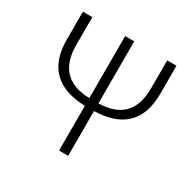

<svg xmlns="http://www.w3.org/2000/svg" viewBox="-160 -894 1066 1059"><g transform="rotate(30 373.5 -364.5)"><path d="M612 -729V-552C612 -407 541 -337 402 -334V-729H344V-334C206 -338 135 -408 135 -552V-729H75V-550C75 -371 175 -289 344 -285V0H402V-285C572 -289 671 -370 671 -550V-729Z"/></g></svg>

Font: Noto Sans Japanese Light
Style: Regular
Weight: 300
Designer: Ryoko NISHIZUKA (kana & ideographs); Paul D. Hunt (Latin, Greek & Cyrillic); Wenlong ZHANG (bopomofo); Sandoll Communica
Foundry: Adobe Systems Incorporated
Version: Version 1.000;PS 1;hotconv 1.0.78;makeotf.lib2.5.61930